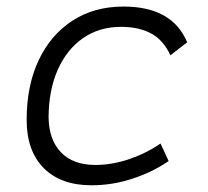

<svg xmlns="http://www.w3.org/2000/svg" viewBox="-20 -547 626 577"><path d="M266.1 -51.3Q316.9 -51.3 368.4 -68.8Q419.9 -86.4 462.4 -115.7L486.8 -63Q439.5 -30.3 378.9 -10.3Q318.4 9.8 254.9 9.8Q162.6 9.8 111.3 -42Q60.1 -93.8 60.1 -186.5Q60.1 -289.6 96.2 -366Q132.3 -442.4 197.8 -484.9Q263.2 -527.3 351.1 -527.3Q497.6 -527.3 542.5 -419.9L492.2 -380.9Q470.7 -426.8 434.1 -446.5Q397.5 -466.3 343.8 -466.3Q278.3 -466.3 229.5 -432.4Q180.7 -398.4 153.6 -337.4Q126.5 -276.4 126 -194.3Q127 -126.5 163.6 -88.9Q200.2 -51.3 266.1 -51.3Z"/></svg>

Font: Cascadia Code PL Light
Style: Italic
Weight: 300
Italic angle: -10°
Monospace: yes
Designer: Aaron Bell
Foundry: Saja Typeworks
Version: Version 2404.023; ttfautohint (v1.8.4)